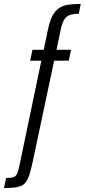

<svg xmlns="http://www.w3.org/2000/svg" viewBox="-94 -763 430 975"><path d="M-74 192 -63 141Q-38 141 -25.5 136.5Q-13 132 -7.5 120Q-2 108 3 86L116 -455H59L71 -510H128L149 -611Q156 -644 165 -666.5Q174 -689 187 -704.5Q200 -720 217.5 -728.5Q235 -737 259.5 -740Q284 -743 316 -743L306 -693Q276 -693 258.5 -686Q241 -679 231 -661.5Q221 -644 214 -611L193 -510H267L255 -455H181L72 59Q64 96 56.5 120.5Q49 145 39 159.5Q29 174 14.5 180.5Q0 187 -21.5 189.5Q-43 192 -74 192Z"/></svg>

Font: Saira ExtraCondensed
Style: Italic
Weight: 400
Width: 2
Italic angle: -12°
Designer: Hector Gatti with collaboration of the Omnibus-Type team
Foundry: Omnibus-Type
Version: Version 1.101